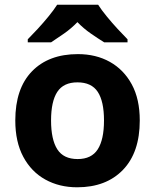

<svg xmlns="http://www.w3.org/2000/svg" viewBox="-20 -786 659 816"><path d="M574 -274Q574 -138 502.5 -64Q431 10 308 10Q232 10 172.5 -23Q113 -56 79 -119.5Q45 -183 45 -274Q45 -410 116 -483Q187 -556 311 -556Q388 -556 447 -523Q506 -490 540 -427.5Q574 -365 574 -274ZM197 -274Q197 -193 223.5 -151.5Q250 -110 310 -110Q369 -110 395.5 -151.5Q422 -193 422 -274Q422 -355 395.5 -395.5Q369 -436 309 -436Q250 -436 223.5 -395.5Q197 -355 197 -274ZM397 -766Q411 -744 433.5 -716.5Q456 -689 480 -663Q504 -637 522 -619V-606H423Q397 -622 366 -643.5Q335 -665 309 -692Q283 -665 253 -644Q223 -623 197 -606H98V-619Q117 -638 140.5 -663.5Q164 -689 186.5 -716.5Q209 -744 223 -766Z"/></svg>

Font: Noto Sans Kayah Li
Style: Bold
Weight: 700
Designer: Monotype Design Team, Sérgio Martins
Foundry: Monotype Imaging Inc.
Version: Version 2.002; ttfautohint (v1.8.4.7-5d5b)